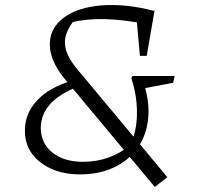

<svg xmlns="http://www.w3.org/2000/svg" viewBox="-20 -682 794 763"><path d="M595 61 231 -376Q206 -408 192 -440.5Q178 -473 178 -505Q178 -555 210 -590.5Q242 -626 299 -644.5Q356 -663 431 -662Q506 -661 592 -639L574 -584Q474 -604 398.5 -606Q323 -608 264 -593L284 -613Q253 -577 243 -545Q233 -513 243 -481Q253 -449 282 -413L645 22ZM298 11Q234 11 184.5 -11Q135 -33 107 -71.5Q79 -110 79 -161Q78 -230 127 -282.5Q176 -335 265 -361L293 -339Q217 -310 179.5 -268.5Q142 -227 142 -172Q143 -112 188.5 -75.5Q234 -39 310 -39Q365 -39 413 -56.5Q461 -74 496 -106Q514 -138 520.5 -181.5Q527 -225 522.5 -274Q518 -323 502 -371L552 -349Q576 -273 568.5 -207.5Q561 -142 526 -93Q491 -44 432.5 -16.5Q374 11 298 11ZM541 -329 502 -371 506 -380H674L668 -353ZM536 -460 520 -638 594 -639 563 -460Z"/></svg>

Font: Piazzolla Thin Light
Style: Italic
Weight: 300
Italic angle: -11.3°
Version: Version 2.005